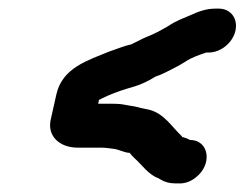

<svg xmlns="http://www.w3.org/2000/svg" viewBox="-20 -484 568 446"><path d="M488 -464H481C458 -464 441 -457 423 -449C403 -440 391 -437 370 -423C351 -412 340 -406 320 -398C312 -395 296 -386 285 -381C270 -378 248 -369 233 -364C185 -344 125 -327 111 -265L98 -207C89 -169 117 -141 161 -141H217C225 -141 238 -139 246 -138C258 -136 270 -129 281 -129C285 -124 289 -120 293 -116C310 -101 325 -78 348 -70L353 -67C363 -61 374 -58 387 -58H394C408 -57 423 -62 435 -72C474 -102 466 -159 421 -159C416 -162 410 -164 403 -166L402 -168C380 -188 362 -220 327 -229L308 -233C300 -235 293 -237 285 -238L262 -242C253 -243 246 -243 240 -243H208L210 -252C212 -253 215 -254 216 -255C234 -264 255 -272 275 -278L295 -284C306 -287 329 -298 341 -306C350 -309 357 -312 365 -316C382 -325 392 -329 411 -341C426 -351 442 -356 459 -362H465C493 -362 521 -385 527 -413C533 -441 516 -464 488 -464Z"/></svg>

Font: Electronic
Style: UltBlkIt
Weight: 500
Version: Version 1.011